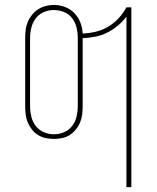

<svg xmlns="http://www.w3.org/2000/svg" viewBox="-20 -560 640 785"><path d="M497 205V-492Q481 -471 461 -454.5Q441 -438 418 -426.5Q395 -415 369.5 -410Q344 -405 318 -404V-126Q318 -109 316 -92Q314 -75 307.5 -59.5Q301 -44 290 -30.5Q279 -17 265 -8Q251 1 234 4.5Q217 8 200 8Q184 8 167 4.5Q150 1 135.5 -8Q121 -17 110.5 -30.5Q100 -44 93.5 -59.5Q87 -75 85 -92Q83 -109 83 -126V-404Q83 -421 85 -438Q87 -455 93.5 -470.5Q100 -486 111 -499.5Q122 -513 136 -522Q150 -531 167 -535.5Q184 -540 200 -540Q223 -540 245.5 -531.5Q268 -523 284 -506.5Q300 -490 308.5 -468Q317 -446 318 -423Q345 -424 372 -430.5Q399 -437 422.5 -451Q446 -465 465 -485.5Q484 -506 497 -530H517V205ZM200 -11Q222 -11 242 -19.5Q262 -28 275 -45Q288 -62 293 -83.5Q298 -105 298 -126V-404Q298 -426 293 -447Q288 -468 275 -485.5Q262 -503 241.5 -511Q221 -519 199 -519Q178 -519 158 -510Q138 -501 125.5 -484Q113 -467 108 -446Q103 -425 103 -404V-126Q103 -105 108 -83.5Q113 -62 126 -45Q139 -28 159 -19.5Q179 -11 200 -11Z"/></svg>

Font: Iosevka Curly Thin Extended
Style: Regular
Weight: 100
Width: 7
Monospace: yes
Designer: Belleve Invis
Foundry: Belleve Invis
Version: Version 11.1.0; ttfautohint (v1.8.3)